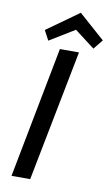

<svg xmlns="http://www.w3.org/2000/svg" viewBox="-95 -903 552 951"><g transform="rotate(10 181.5 -427.5)"><path d="M161 -660H257L128 0H34ZM97 -691 71 -740 232 -855 363 -739 324 -691 223 -768Z"/></g></svg>

Font: Sansita Light Italic
Style: Regular
Weight: 300
Italic angle: -11°
Designer: Pablo Cosgaya
Foundry: Omnibus-Type
Version: Version 1.006